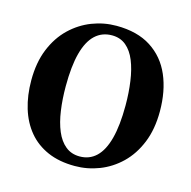

<svg xmlns="http://www.w3.org/2000/svg" viewBox="-86 -624 719 722"><g transform="rotate(15 273.0 -263.0)"><path d="M24.5 -258Q24.5 -327.5 46 -380Q67.5 -432.5 104.2 -467.8Q141 -503 186.8 -520.8Q232.5 -538.5 281.5 -538.5Q363 -538.5 416.5 -504Q470 -469.5 496 -409Q522 -348.5 522 -269.5Q522 -200 500.5 -147.2Q479 -94.5 442.5 -59.2Q406 -24 360.2 -6.2Q314.5 11.5 265.5 11.5Q205 11.5 159.8 -8.2Q114.5 -28 84.5 -64Q54.5 -100 39.5 -149.5Q24.5 -199 24.5 -258ZM274 -28Q312 -28 338.2 -53Q364.5 -78 378 -129Q391.5 -180 391.5 -257.5Q391.5 -307.5 385.2 -351.5Q379 -395.5 365.5 -428.8Q352 -462 329.5 -480.8Q307 -499.5 274.5 -499.5Q236 -499.5 209.2 -474.5Q182.5 -449.5 169 -398.8Q155.5 -348 155.5 -269.5Q155.5 -219.5 161.8 -175.5Q168 -131.5 182 -98.2Q196 -65 218.8 -46.5Q241.5 -28 274 -28Z"/></g></svg>

Font: Merriweather 96pt SemiBold
Style: Regular
Weight: 600
Version: Version 2.100